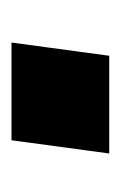

<svg xmlns="http://www.w3.org/2000/svg" viewBox="42 -414 210 334"><g transform="rotate(90 147.0 -247.0)"><path d="M54 -162 77 -332H247L224 -162Z"/></g></svg>

Font: Hanken Grotesk Thin
Style: Italic
Weight: 250
Italic angle: -8°
Designer: Alfredo Marco Pradil
Foundry: Hanken Design Co.
Version: Version 3.013